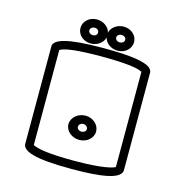

<svg xmlns="http://www.w3.org/2000/svg" viewBox="-103 -742 825 872"><g transform="rotate(15 310.0 -306.0)"><path d="M532.3 1.3C539.8 -5.8 542 -13.4 542 -18.6V-477.9C542 -485.4 537.8 -494.8 526 -502.7C502.9 -517.9 450.3 -531 310 -531C216.6 -531 163.2 -525 131.1 -516.8C105.6 -510.5 91.9 -502.8 84.4 -494C79.6 -488.2 78 -482.1 78 -477.4V-18.5C78 -13.8 79.5 -7.7 84.3 -1.9C91.7 7.5 105.5 15.7 131 22.4C163.1 30.8 216.5 37 310 37C468.8 37 514.4 19.2 532.3 1.3ZM127.1 -19.4C122.2 -21.4 118.6 -22.7 117 -23.6V-470.4C118.9 -471.7 122.2 -473.5 128.2 -475.7C147.2 -483.2 194.2 -492 310 -492C426.8 -492 473.9 -483.1 492.9 -475.7C498.2 -473.6 501.5 -472.2 503 -471.2V-23.7C493.6 -18.2 453 -2 310 -2C193.3 -2 146.4 -11.8 127.1 -19.4ZM244.3 -156C244.3 -124.3 274.9 -99.5 310 -99.5C345.4 -99.5 374.6 -124.7 374.6 -156C374.6 -187 345.8 -213.5 310 -213.5C274.5 -213.5 244.3 -187.4 244.3 -156ZM288.8 -156C288.8 -165.8 298.2 -174.5 310 -174.5C321.8 -174.5 331.2 -165.8 331.2 -156C331.2 -146.5 322.4 -138.5 310 -138.5C297.6 -138.5 288.8 -146.5 288.8 -156ZM225.6 -592.5C225.6 -602 234.4 -610 246.8 -610C258.8 -610 266.9 -602.5 266.9 -592.5C266.9 -582.5 258.8 -575 246.8 -575C234.4 -575 225.6 -583 225.6 -592.5ZM310 -604.2C303.8 -629.9 277.7 -649 246.8 -649C211.3 -649 184 -623.7 184 -592.5C184 -561.3 211.3 -536 246.8 -536C277.7 -536 303.8 -555.1 310 -580.8C316.2 -555.1 342.3 -536 373.2 -536C408.7 -536 436 -561.3 436 -592.5C436 -623.7 408.7 -649 373.2 -649C342.3 -649 316.2 -629.9 310 -604.2ZM352 -592.5C352 -602 360.8 -610 373.2 -610C385.6 -610 394.4 -602 394.4 -592.5C394.4 -583 385.6 -575 373.2 -575C360.8 -575 352 -583 352 -592.5Z"/></g></svg>

Font: Platiipus Bold
Style: Bold
Weight: 400
Version: Version 001.000